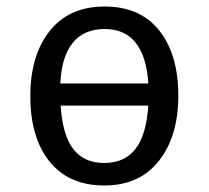

<svg xmlns="http://www.w3.org/2000/svg" viewBox="-20 -558 640 589"><path d="M527 -264Q527 -140 467.5 -64.5Q408 11 300 11Q191 11 132 -62.5Q73 -136 73 -263Q73 -388 132.5 -463Q192 -538 301 -538Q410 -538 468.5 -464.5Q527 -391 527 -264ZM165 -302H435Q430 -384 396.5 -426.5Q363 -469 301 -469Q238 -469 203.5 -427Q169 -385 165 -302ZM166 -234Q172 -143 205 -100.5Q238 -58 300 -58Q362 -58 395.5 -101Q429 -144 435 -234Z"/></svg>

Font: FiraDG Mono
Style: Regular
Weight: 400
Designer: Carrois Corporate & Edenspiekermann AG
Foundry: Carrois Corporate GbR & Edenspiekermann AG
Version: Version 3.206